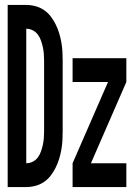

<svg xmlns="http://www.w3.org/2000/svg" viewBox="-20 -755 540 775"><path d="M11 0V-735H86Q105 -735 123.5 -730Q142 -725 157.5 -714.5Q173 -704 184.5 -689Q196 -674 204.5 -657Q213 -640 218.5 -622Q224 -604 227.5 -585Q231 -566 232 -547Q233 -528 233 -509V-226Q233 -207 232 -188Q231 -169 227.5 -150Q224 -131 218.5 -113Q213 -95 204.5 -78Q196 -61 184.5 -46Q173 -31 157.5 -20.5Q142 -10 123.5 -5Q105 0 86 0ZM86 -96Q100 -96 112.5 -102.5Q125 -109 133 -120Q141 -131 145.5 -144Q150 -157 153 -170.5Q156 -184 157 -198Q158 -212 158 -226V-509Q158 -523 157 -537Q156 -551 153 -564.5Q150 -578 145.5 -591Q141 -604 133 -615Q125 -626 112.5 -632.5Q100 -639 86 -639ZM273 0V-96L416 -424H273V-520H490V-424L347 -96H490V0Z"/></svg>

Font: Iosevka Term
Style: Bold
Weight: 700
Monospace: yes
Designer: Belleve Invis
Foundry: Belleve Invis
Version: Version 30.0.1